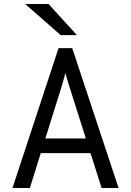

<svg xmlns="http://www.w3.org/2000/svg" viewBox="-20 -941 656 961"><path d="M42.5 0 273 -700H341.5L573.5 0H488.5L326.5 -510Q325 -515.5 321 -528.5Q317 -541.5 313 -555Q309 -568.5 307.5 -576.5Q305.5 -568.5 301.8 -555Q298 -541.5 294.5 -528.8Q291 -516 289 -510L129.5 0ZM159 -174.5 183 -248H432.5L456.5 -174.5ZM284 -765 106 -921H223L365 -765Z"/></svg>

Font: Overpass Mono Light
Style: Regular
Weight: 400
Monospace: yes
Version: Version 4.000